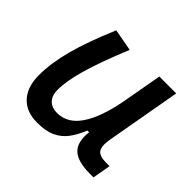

<svg xmlns="http://www.w3.org/2000/svg" viewBox="-133 -684 851 851"><g transform="rotate(45 293.0 -258.0)"><path d="M191.4 10.3Q123 10.3 85.4 -30.5Q47.9 -71.3 47.9 -145Q47.9 -219.7 72 -310.3Q96.2 -400.9 149.9 -527.3L253.4 -508.3Q200.2 -378.9 176.3 -295.7Q152.3 -212.4 152.3 -157.2Q152.3 -121.6 170.9 -102.1Q189.5 -82.5 223.1 -82.5Q288.1 -82.5 330.6 -145.3Q373 -208 395.5 -325.7V-325.2L429.7 -517.6H535.6L473.1 -165.5Q464.8 -118.7 477.8 -99.6Q490.7 -80.6 533.7 -80.6H554.7L539.6 4.9H516.6Q439.5 4.9 408 -25.4Q376.5 -55.7 384.3 -122.6H373.5Q356.9 -81.5 335.2 -51.8Q313.5 -22 279.3 -5.9Q245.1 10.3 191.4 10.3Z"/></g></svg>

Font: Cascadia Mono
Style: Italic
Weight: 400
Italic angle: -10°
Monospace: yes
Designer: Aaron Bell
Foundry: Saja Typeworks
Version: Version 2404.023; ttfautohint (v1.8.4)